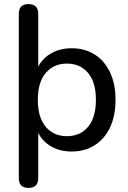

<svg xmlns="http://www.w3.org/2000/svg" viewBox="-20 -732 628 939"><path d="M307 -66Q372 -66 410.5 -111.5Q449 -157 449 -244Q449 -330 410.5 -375.5Q372 -421 307 -421Q243 -421 204 -375.5Q165 -330 165 -244Q165 -157 204 -111.5Q243 -66 307 -66ZM119 187Q72 187 72 139V-664Q72 -712 119 -712Q167 -712 167 -664V-406Q189 -448 231.5 -472Q274 -496 330 -496Q395 -496 443 -465.5Q491 -435 518 -378.5Q545 -322 545 -244Q545 -166 518.5 -109.5Q492 -53 443.5 -22Q395 9 330 9Q274 9 231 -15.5Q188 -40 167 -82V139Q167 187 119 187Z"/></svg>

Font: Chiron GoRound TC
Style: Regular
Weight: 400
Designer: Ryoko NISHIZUKA 西塚涼子 (kana, bopomofo & ideographs); Paul D. Hunt (Latin, Greek & Cyrillic); Sandoll Communications 산돌커뮤니
Foundry: Adobe
Version: Version 1.000;hotconv 1.1.1;makeotfexe 2.6.0